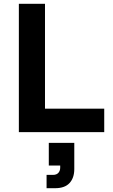

<svg xmlns="http://www.w3.org/2000/svg" viewBox="-20 -695 593 1010"><path d="M79.2 0V-675H216.7V-123.3H528.3V0ZM225 295V225H258.3Q277.5 225 287.1 214.2Q296.7 203.3 296.7 186.7V175.8H236.7V56.7H370.8V194.2Q370.8 240.8 345.8 267.9Q320.8 295 270 295Z"/></svg>

Font: Funnel Sans
Style: Bold
Weight: 700
Designer: NORD ID, Kristian Moeller
Foundry: Dicotype
Version: Version 1.000